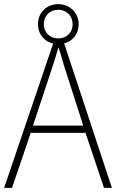

<svg xmlns="http://www.w3.org/2000/svg" viewBox="-20 -905 559 925"><path d="M481 0H519L289 -696C330 -706 359 -741 359 -789C359 -844 315 -885 261 -885C206 -885 163 -846 163 -789C163 -739 194 -705 236 -695L0 0H38L128 -265H392ZM261 -720C218 -720 191 -750 191 -789C191 -828 220 -858 261 -858C300 -858 330 -828 330 -788C330 -749 302 -720 261 -720ZM289 -587 381 -300H139L234 -587C243 -616 253 -646 262 -677C272 -644 282 -613 289 -587Z"/></svg>

Font: Noto Sans Bengali SemiCondensed ExtraLight
Style: Regular
Weight: 200
Width: 4
Designer: Joana Ranito - Universal Thirst; Jelle Bosma - Monotype Design Team
Foundry: Universal Thirst ehf.
Version: Version 3.000